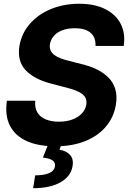

<svg xmlns="http://www.w3.org/2000/svg" viewBox="-20 -757 672 1007"><path d="M269.5 10.3Q181.6 10.3 120.8 -16.8Q60.1 -43.9 32.5 -97.2Q4.9 -150.4 16.1 -228.5H165Q161.1 -192.4 175.8 -167.7Q190.4 -143.1 219.7 -130.9Q249 -118.7 289.1 -118.7Q328.1 -118.7 359.1 -130.1Q390.1 -141.6 409.2 -161.9Q428.2 -182.1 432.6 -208.5Q436.5 -232.9 425 -249.5Q413.6 -266.1 387.7 -277.8Q361.8 -289.6 323.7 -298.8L248 -318.4Q159.7 -341.3 114.5 -388.9Q69.3 -436.5 82 -517.1Q93.8 -583.5 137.5 -633.1Q181.2 -682.6 248.3 -710Q315.4 -737.3 395.5 -737.3Q476.1 -737.3 531.7 -709.5Q587.4 -681.6 613 -631.8Q638.7 -582 628.9 -516.1H481Q482.9 -560.5 455.3 -584.7Q427.7 -608.9 372.6 -608.9Q335 -608.9 307.1 -598.4Q279.3 -587.9 262.9 -569.3Q246.6 -550.8 242.2 -526.9Q238.8 -507.8 245.1 -493.2Q251.5 -478.5 265.9 -468Q280.3 -457.5 300.3 -450.2Q320.3 -442.9 342.8 -437.5L405.3 -421.4Q450.7 -411.1 487.5 -393.1Q524.4 -375 549.6 -349.4Q574.7 -323.7 585 -288.6Q595.2 -253.4 587.9 -208Q576.7 -141.1 534.9 -92.3Q493.2 -43.5 426 -16.6Q358.9 10.3 269.5 10.3ZM233.9 -2.9H303.7L292 28.3Q327.1 33.7 347.2 55.4Q367.2 77.1 360.4 114.7Q352.1 167.5 297.9 198.7Q243.7 230 153.8 230L164.6 162.6Q209 162.6 236.1 151.6Q263.2 140.6 267.6 118.2Q272 96.2 256.6 85Q241.2 73.7 205.1 69.3Z"/></svg>

Font: Inter Tight
Style: Bold Italic
Weight: 700
Italic angle: -9.39999°
Designer: Rasmus Andersson
Foundry: rsms
Version: Version 3.004